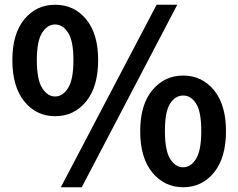

<svg xmlns="http://www.w3.org/2000/svg" viewBox="-20 -774 1003 808"><path d="M212 -285Q133 -285 82.5 -347Q32 -409 32 -521Q32 -632 82.5 -693Q133 -754 212 -754Q292 -754 342.5 -693Q393 -632 393 -521Q393 -409 342.5 -347Q292 -285 212 -285ZM212 -368Q244 -368 266.5 -403.5Q289 -439 289 -521Q289 -602 266.5 -636.5Q244 -671 212 -671Q180 -671 157.5 -636.5Q135 -602 135 -521Q135 -439 157.5 -403.5Q180 -368 212 -368ZM236 14 639 -754H726L324 14ZM751 14Q672 14 621 -48Q570 -110 570 -222Q570 -333 621 -394.5Q672 -456 751 -456Q830 -456 880.5 -394.5Q931 -333 931 -222Q931 -110 880.5 -48Q830 14 751 14ZM751 -70Q783 -70 805 -105.5Q827 -141 827 -222Q827 -305 805 -338.5Q783 -372 751 -372Q718 -372 696 -338.5Q674 -305 674 -222Q674 -141 696 -105.5Q718 -70 751 -70Z"/></svg>

Font: Source Han Sans TC
Style: Bold
Weight: 700
Designer: Ryoko NISHIZUKA Ë•øÂ°öÊ∂ºÂ≠ê (kana, bopomofo & ideographs); Paul D. Hunt (Latin, Greek & Cyrillic); Sandoll Communicatio
Foundry: Adobe
Version: Version 2.004;hotconv 1.0.118;makeotfexe 2.5.65603